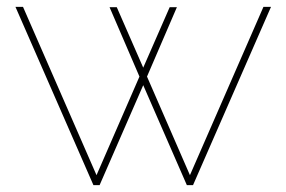

<svg xmlns="http://www.w3.org/2000/svg" viewBox="-20 -539 834 559"><path d="M747 -519H769L542 0H524L397 -291L270 0H252L25 -519H47L261 -29L386 -316L299 -518H320L397 -342L474 -518H495L408 -316L533 -29Z"/></svg>

Font: Raleway-v4020 Thin
Style: Regular
Weight: 250
Designer: Matt McInerney, Pablo Impallari, Rodrigo Fuenzalida
Foundry: Matt McInerney, Pablo Impallari, Rodrigo Fuenzalida
Version: Version 4.020;PS 004.020;hotconv 1.0.88;makeotf.lib2.5.64775